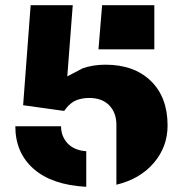

<svg xmlns="http://www.w3.org/2000/svg" viewBox="-20 -708 707 739"><path d="M260 -688 239 -414 298 -445Q338 -459 386 -459Q496 -459 560.5 -396.5Q625 -334 625 -225Q625 -143 572 -81Q519 -19 428 3V-228Q428 -274 400.5 -302.5Q373 -331 323 -331Q307 -331 293.5 -328Q280 -325 271 -321Q262 -317 254 -310.5Q246 -304 242 -300Q238 -296 233 -289Q228 -282 227 -281L69 -303L98 -688ZM574 -688V-518H359L373 -688ZM312 -126V11Q180 4 109.5 -58Q39 -120 39 -222H215Q215 -183 240.5 -156Q266 -129 312 -126Z"/></svg>

Font: Archicoco
Style: Regular
Weight: 400
Designer: Hector Gatti
Foundry: Hector Gatti
Version: 1.002